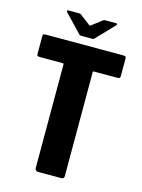

<svg xmlns="http://www.w3.org/2000/svg" viewBox="-123 -889 708 960"><g transform="rotate(15 231.5 -409.5)"><path d="M170 0Q165 0 160 -4Q155 -8 155 -14V-550Q155 -555 154 -556Q153 -557 148 -557H34Q21 -557 18.5 -559.5Q16 -562 16 -571V-660Q16 -668 18.5 -670.5Q21 -673 32 -673H429Q441 -673 444 -670.5Q447 -668 447 -660V-571Q447 -562 444 -559.5Q441 -557 428 -557H314Q308 -557 307 -556Q306 -555 306 -550V-14Q306 0 292 0ZM201 -713Q196 -713 193 -717L104 -810Q102 -813 103 -816Q104 -819 108 -819H167Q172 -819 176 -815L227 -776Q232 -771 237 -776L288 -815Q292 -819 297 -819H356Q361 -819 361.5 -816Q362 -813 360 -810L271 -717Q268 -713 263 -713Z"/></g></svg>

Font: Glory ExtraBold
Style: Regular
Weight: 800
Designer: Robert Leuschke
Foundry: Robert Leuschke
Version: Version 1.011